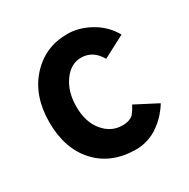

<svg xmlns="http://www.w3.org/2000/svg" viewBox="-131 -655 773 787"><g transform="rotate(-30 255.5 -261.5)"><path d="M374 -369.1 478 -423.8C459 -458 432.1 -485.4 396.5 -505.9C360.8 -526.4 323.7 -537.1 286.1 -537.1C215.3 -537.1 156.7 -511.2 110.8 -460C64.9 -408.7 42 -341.8 42 -259.8C42 -176.8 64.5 -110.4 110.4 -60.5C156.2 -10.7 218.3 14.2 295.9 14.2C315.9 14.2 335.4 10.7 354.5 4.4C373.5 -2 390.1 -10.7 405.3 -22C420.4 -33.2 434.1 -44.9 445.8 -58.1C457.5 -71.3 467.8 -85 476.6 -99.6L372.1 -153.8C369.1 -147.5 365.2 -140.6 361.3 -134.3C357.4 -127.9 353.5 -122.1 348.6 -116.7C343.8 -111.3 336.9 -107.4 328.1 -104C319.3 -100.6 308.1 -99.1 295.9 -99.1C260.3 -99.1 230.5 -113.8 206.1 -143.6C181.6 -173.3 169.9 -212.4 169.9 -259.8C169.9 -307.6 181.6 -346.7 204.1 -377.9C226.6 -409.2 253.9 -424.8 286.1 -424.8C323.7 -424.8 353 -406.2 374 -369.1Z"/></g></svg>

Font: Tuffy
Style: Bold
Weight: 700
Designer: Thatcher Ulrich, Karoly Barta, Michael Everson
Version: Version 001.270